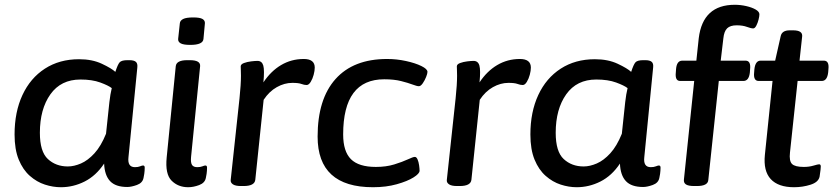

<svg xmlns="http://www.w3.org/2000/svg" viewBox="-20 -777 3499 804"><path d="M235 7Q202 7 168 -4Q134 -15 105 -40.5Q76 -66 58.5 -108.5Q41 -151 41 -214Q41 -308 74 -379Q107 -450 168 -489.5Q229 -529 311 -529Q366 -529 406.5 -510Q447 -491 463 -476Q473 -507 481 -516Q489 -525 514 -525H522Q541 -525 549 -518Q557 -511 555 -494L518 -119Q513 -77 545 -77Q558 -77 566.5 -80.5Q575 -84 579 -84Q586 -84 586 -75Q586 -73 585.5 -62Q585 -51 581 -32Q577 -11 553.5 -2.5Q530 6 513 6Q464 6 441 -18.5Q418 -43 416 -92Q382 -41 334.5 -17Q287 7 235 7ZM264 -80Q290 -80 319 -92.5Q348 -105 375.5 -135Q403 -165 424 -217L438 -349Q442 -384 448 -408Q434 -419 400 -431.5Q366 -444 317 -444Q235 -444 191 -382Q147 -320 147 -221Q147 -142 180.5 -111Q214 -80 264 -80Z M768 7Q726 7 698.5 -20.5Q671 -48 678 -118L716 -500Q719 -525 764 -525H775Q820 -525 818 -500L780 -119Q778 -96 784 -86.5Q790 -77 806 -77Q819 -77 827.5 -80.5Q836 -84 840 -84Q847 -84 847 -75Q847 -73 846.5 -62Q846 -51 842 -32Q838 -11 814 -2Q790 7 768 7ZM777 -589Q748 -589 736.5 -595.5Q725 -602 726 -614L733 -679Q734 -691 747 -697.5Q760 -704 789 -704Q817 -704 828 -697.5Q839 -691 838 -679L832 -614Q830 -589 777 -589Z M989 2Q966 2 955.5 -5Q945 -12 946 -23L983 -366Q989 -423 989 -460Q989 -474 988.5 -482.5Q988 -491 988 -499Q988 -508 1001.5 -513Q1015 -518 1031.5 -520Q1048 -522 1058 -522Q1077 -522 1082.5 -502.5Q1088 -483 1083 -432Q1114 -479 1157 -504.5Q1200 -530 1252 -530Q1298 -530 1298 -494Q1298 -481 1293.5 -464Q1289 -447 1281 -434Q1273 -421 1264 -421Q1254 -421 1242 -425.5Q1230 -430 1204 -430Q1171 -430 1139 -412Q1107 -394 1084 -359L1049 -24Q1046 2 1000 2Z M1542 7Q1310 7 1310 -205Q1310 -362 1385 -446Q1460 -530 1601 -530Q1641 -530 1680 -521.5Q1719 -513 1744.5 -500.5Q1770 -488 1770 -476Q1770 -469 1764.5 -455Q1759 -441 1750.5 -428.5Q1742 -416 1734 -416Q1726 -416 1707.5 -423Q1689 -430 1659.5 -437.5Q1630 -445 1589 -445Q1417 -445 1417 -214Q1417 -143 1449.5 -110.5Q1482 -78 1554 -78Q1597 -78 1631 -88.5Q1665 -99 1687.5 -109.5Q1710 -120 1717 -120Q1724 -120 1728.5 -109.5Q1733 -99 1735 -85Q1737 -71 1737 -62Q1737 -50 1711.5 -34Q1686 -18 1641.5 -5.5Q1597 7 1542 7Z M1894 2Q1871 2 1860.5 -5Q1850 -12 1851 -23L1888 -366Q1894 -423 1894 -460Q1894 -474 1893.5 -482.5Q1893 -491 1893 -499Q1893 -508 1906.5 -513Q1920 -518 1936.5 -520Q1953 -522 1963 -522Q1982 -522 1987.5 -502.5Q1993 -483 1988 -432Q2019 -479 2062 -504.5Q2105 -530 2157 -530Q2203 -530 2203 -494Q2203 -481 2198.5 -464Q2194 -447 2186 -434Q2178 -421 2169 -421Q2159 -421 2147 -425.5Q2135 -430 2109 -430Q2076 -430 2044 -412Q2012 -394 1989 -359L1954 -24Q1951 2 1905 2Z M2395 7Q2362 7 2328 -4Q2294 -15 2265 -40.5Q2236 -66 2218.5 -108.5Q2201 -151 2201 -214Q2201 -308 2234 -379Q2267 -450 2328 -489.5Q2389 -529 2471 -529Q2526 -529 2566.5 -510Q2607 -491 2623 -476Q2633 -507 2641 -516Q2649 -525 2674 -525H2682Q2701 -525 2709 -518Q2717 -511 2715 -494L2678 -119Q2673 -77 2705 -77Q2718 -77 2726.5 -80.5Q2735 -84 2739 -84Q2746 -84 2746 -75Q2746 -73 2745.5 -62Q2745 -51 2741 -32Q2737 -11 2713.5 -2.5Q2690 6 2673 6Q2624 6 2601 -18.5Q2578 -43 2576 -92Q2542 -41 2494.5 -17Q2447 7 2395 7ZM2424 -80Q2450 -80 2479 -92.5Q2508 -105 2535.5 -135Q2563 -165 2584 -217L2598 -349Q2602 -384 2608 -408Q2594 -419 2560 -431.5Q2526 -444 2477 -444Q2395 -444 2351 -382Q2307 -320 2307 -221Q2307 -142 2340.5 -111Q2374 -80 2424 -80Z M2887 2Q2862 2 2852 -5Q2842 -12 2844 -26L2887 -438H2828Q2806 -438 2810 -474L2811 -488Q2814 -523 2837 -523H2896L2906 -617Q2923 -757 3057 -757Q3081 -757 3105 -751.5Q3129 -746 3144.5 -737Q3160 -728 3160 -717Q3160 -709 3156.5 -695Q3153 -681 3147 -669.5Q3141 -658 3134 -658Q3125 -658 3107.5 -664.5Q3090 -671 3065 -671Q3038 -671 3025 -658.5Q3012 -646 3009 -616L2998 -523H3102Q3125 -523 3121 -487L3120 -473Q3116 -438 3093 -438H2990L2946 -23Q2944 2 2898 2Z M3305 7Q3239 7 3207.5 -27Q3176 -61 3183 -129L3215 -438H3157Q3134 -438 3138 -474L3139 -487Q3143 -523 3165 -523H3226L3249 -625Q3254 -650 3287 -650H3301Q3342 -650 3339 -624L3328 -523H3430Q3453 -523 3449 -487L3448 -474Q3444 -438 3421 -438H3320L3288 -138Q3284 -103 3296.5 -90.5Q3309 -78 3346 -78Q3368 -78 3386.5 -83.5Q3405 -89 3410 -89Q3417 -89 3417 -80Q3417 -77 3416 -66Q3415 -55 3412 -37Q3407 -14 3374 -3.5Q3341 7 3305 7Z"/></svg>

Font: Asap Semi Expanded Semi Expanded Medium
Style: Italic
Weight: 500
Width: 6
Italic angle: -6°
Designer: Pablo Cosgaya
Foundry: Omnibus-Type
Version: Version 3.001; ttfautohint (v1.8.4.7-5d5b)